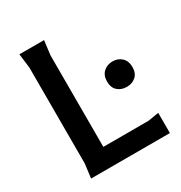

<svg xmlns="http://www.w3.org/2000/svg" viewBox="-165 -819 884 937"><g transform="rotate(-30 276.5 -350.0)"><path d="M78 0 88 -80V-620L78 -700H217L207 -620V-104H462L522 -114V0ZM454 -300Q423 -300 402.5 -318Q382 -336 382 -371Q382 -405 402.5 -424Q423 -443 454 -443Q484 -443 504.5 -424Q525 -405 525 -371Q525 -336 504.5 -318Q484 -300 454 -300Z"/></g></svg>

Font: AR One Sans SemiBold
Style: Regular
Weight: 600
Designer: Niteesh Yadav
Foundry: Niteesh Yadav
Version: Version 1.001;gftools[0.9.33]